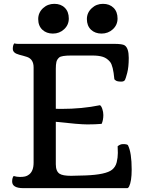

<svg xmlns="http://www.w3.org/2000/svg" viewBox="-20 -976 745 996"><path d="M43 0ZM590.3 -217.3Q603.5 -228.5 618.2 -228.5Q640.6 -228.5 644 -222.2Q663.1 -184.1 663.1 -96.2Q663.1 -35.2 649.4 -7.8Q645 0 640.1 0H101.1Q43 0 43 -34.7Q43 -53.2 50.8 -63Q67.4 -58.1 83 -58.1Q98.6 -58.1 109.9 -60.5Q121.1 -63 130.9 -70.8Q154.3 -88.9 154.3 -131.8V-626.5Q154.3 -668.9 120.1 -680.7Q110.4 -684.1 99.9 -686.8Q89.4 -689.5 79.8 -692.1Q70.3 -694.8 63 -698.2Q46.4 -707 46.4 -722.2Q46.4 -742.2 54.2 -751Q63 -748.5 71.8 -748.5H571.3Q616.2 -748.5 627.4 -740.2Q647.9 -725.6 647.9 -675.8Q647.9 -627.9 639.9 -597.7Q631.8 -567.4 628.4 -561.5Q623.5 -552.7 609.4 -552.7Q588.9 -552.7 581.3 -557.9Q573.7 -563 573.2 -565.4Q566.9 -635.3 551.3 -654.5Q535.6 -673.8 514.4 -680.9Q493.2 -688 459 -688H350.1Q298.3 -688 286.9 -677.7Q275.4 -667.5 272.5 -654.1Q269.5 -640.6 269.5 -619.6V-411.6L298.3 -411.1Q406.2 -411.1 498.5 -430.2Q505.4 -426.8 510.7 -410.9Q516.1 -395 516.1 -379.4Q516.1 -353 507.3 -333.5Q475.1 -330.6 433.1 -330.6Q391.1 -330.6 269.5 -344.2V-124Q269.5 -87.4 289.1 -74.7Q305.7 -64 348.6 -64L422.4 -65.9Q529.3 -69.8 561.5 -95.7Q579.6 -110.4 585.4 -134.3Q591.3 -158.2 591.3 -182.4Q591.3 -206.5 590.3 -217.3ZM506.8 -801.8Q490.2 -801.8 476.3 -806.9Q462.4 -812 452.1 -821.8Q430.7 -842.3 430.7 -877Q430.7 -910.2 456.1 -933.6Q480 -956.1 514.2 -956.1Q548.3 -956.1 569.1 -935.5Q589.8 -915 589.8 -879.9Q589.8 -846.7 565.4 -824.2Q541 -801.8 506.8 -801.8ZM254.4 -801.8Q237.8 -801.8 223.9 -806.9Q210 -812 199.7 -821.8Q178.2 -842.3 178.2 -877Q178.2 -910.2 203.1 -933.6Q227.5 -956.1 261.7 -956.1Q295.9 -956.1 316.4 -935.5Q336.9 -915 336.9 -879.9Q336.9 -846.7 312.5 -824.2Q288.6 -801.8 254.4 -801.8Z"/></svg>

Font: Quando
Style: Regular
Weight: 400
Version: Version 1.002